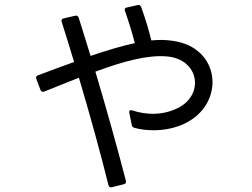

<svg xmlns="http://www.w3.org/2000/svg" viewBox="-20 -716 1040 793"><path d="M491 45C499 43 502 38 500 31C464 -108 420 -266 374 -420C487 -462 589 -490 669 -483C801 -472 825 -329 719 -272C692 -258 656 -246 612 -246C586 -246 557 -250 526 -260C517 -263 512 -259 514 -250L524 -201C525 -194 528 -190 535 -188C561 -181 587 -178 614 -178C665 -178 715 -190 753 -211C910 -295 890 -519 696 -547C666 -552 635 -552 605 -549C593 -599 578 -646 563 -687C560 -694 555 -697 548 -695L504 -685C496 -684 493 -678 496 -671C511 -629 525 -583 537 -538C481 -526 419 -507 354 -485C338 -538 321 -591 305 -643C302 -650 297 -653 290 -651L243 -640C235 -638 232 -633 235 -625C251 -574 269 -518 286 -460C237 -442 186 -424 137 -405C130 -403 128 -397 130 -390L147 -345C150 -337 156 -335 163 -338C212 -357 259 -377 306 -395C352 -240 397 -77 428 49C430 56 435 59 443 57Z"/></svg>

Font: LINE Seed JP App_OTF Regular
Style: Regular
Weight: 400
Designer: LY Corporation & Fontrix & Fontworks
Version: Version 1.002